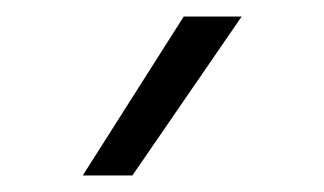

<svg xmlns="http://www.w3.org/2000/svg" viewBox="-20 -722 392 232"><path d="M202 -702H272L140 -510H80Z"/></svg>

Font: Madhuban Light
Style: Regular
Weight: 300
Designer: jaikishan Patel
Foundry: MagicType
Version: Version 1.000